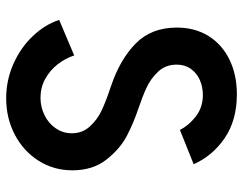

<svg xmlns="http://www.w3.org/2000/svg" viewBox="-102 -666 775 612"><g transform="rotate(90 286.0 -360.5)"><path d="M43.9 -161.1 157.2 -209Q166.5 -180.7 185.5 -156.2Q204.6 -131.8 231.9 -116.7Q259.3 -101.6 292 -101.6Q321.8 -101.6 347.9 -114.5Q374 -127.4 389.6 -150.4Q405.3 -173.3 405.3 -201.2Q405.3 -235.4 383.5 -259Q361.8 -282.7 333.3 -296.1Q304.7 -309.6 266.6 -322.3Q263.7 -323.2 260 -324.5Q256.3 -325.7 252.9 -327.1Q169.4 -355.5 118.9 -405.3Q68.4 -455.1 68.4 -536.1Q68.4 -593.8 95.2 -637Q122.1 -680.2 170.4 -703.9Q218.8 -727.5 281.2 -727.5Q363.8 -727.5 420.7 -688.7Q477.5 -649.9 503.9 -589.8L394.5 -545.9Q381.3 -573.2 352.3 -596.2Q323.2 -619.1 283.2 -619.1Q257.8 -619.1 235.8 -609.6Q213.9 -600.1 200.2 -581.1Q186.5 -562 186.5 -535.2Q186.5 -500.5 208.7 -476.8Q231 -453.1 259.3 -439.9Q287.6 -426.8 325.2 -414.1Q372.1 -398.4 413.3 -377Q454.6 -355.5 489 -312Q523.4 -268.6 523.4 -203.1Q523.4 -143.6 492.7 -95.2Q461.9 -46.9 409.4 -19.5Q356.9 7.8 293.9 7.8Q235.8 7.8 183.8 -15.4Q131.8 -38.6 95.2 -77.4Q58.6 -116.2 43.9 -161.1Z"/></g></svg>

Font: Reddit Sans Fudge SemiBold
Style: Regular
Weight: 600
Designer: Stephen Hutchings
Foundry: Reddit
Version: Version 1.011